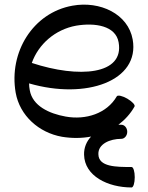

<svg xmlns="http://www.w3.org/2000/svg" viewBox="-20 -580 653 845"><path d="M514 -31C510 -31 505 -31 501 -31C529 -52 554 -79 572 -111C576 -118 562 -133 540 -146C519 -158 498 -163 494 -156C450 -80 357 -51 269 -67C196 -80 123 -114 111 -183C109 -193 108 -203 108 -213C359 -140 596 -224 564 -406C544 -519 420 -577 299 -555C125 -524 18 -350 49 -172C67 -71 151 4 253 22C296 29 340 29 381 21C361 42 349 70 350 101C352 195 455 245 559 245C567 245 573 225 573 200C573 175 567 155 559 155C492 155 414 155 413 99C411 54 463 31 514 31C528 31 540 17 540 0C540 -17 528 -31 514 -31ZM315 -467C398 -481 489 -467 502 -394C528 -250 326 -235 120 -303C149 -385 222 -450 315 -467Z"/></svg>

Font: Nupuram
Style: Regular
Weight: 400
Designer: Santhosh Thottingal (santhosh.thottingal@gmail.com)
Foundry: SMC
Version: Version 1.000